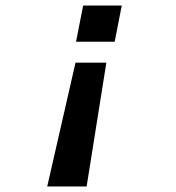

<svg xmlns="http://www.w3.org/2000/svg" viewBox="-20 -547 640 699"><path d="M254.9 -318.8H367.2L295.4 131.8H151.9ZM423.3 -526.9 397.5 -395H256.8L282.7 -526.9Z"/></svg>

Font: Liberation Mono
Style: Bold Italic
Weight: 700
Italic angle: -12°
Monospace: yes
Designer: Steve Matteson
Foundry: Ascender Corporation
Version: Version 2.1.5